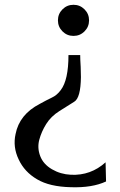

<svg xmlns="http://www.w3.org/2000/svg" viewBox="-20 -592 503 802"><path d="M352 -507Q352 -534 333 -553Q314 -572 287 -572Q260 -572 241 -553Q222 -534 222 -507Q222 -480 241 -461Q260 -442 287 -442Q314 -442 333 -461Q352 -480 352 -507ZM421 86Q359 142 276 138Q233 136 197 115Q161 94 148 60Q135 26 144 -8Q153 -42 173 -74Q193 -106 228 -128Q263 -150 290 -167Q317 -183 318 -270Q318 -282 317 -313Q315 -344 315 -362H266Q266 -258 234 -216Q218 -194 196 -184Q173 -173 146 -158Q61 -114 45 -32Q33 22 58 74Q82 126 135 157Q187 188 276 190Q365 193 423 166Z"/></svg>

Font: Sawarabi Mincho
Style: Regular
Weight: 400
Version: Version 1.082; ttfautohint (v1.8.4.7-5d5b)